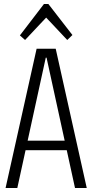

<svg xmlns="http://www.w3.org/2000/svg" viewBox="-20 -945 464 965"><path d="M164 -700H260L416 0H357L214 -655H210L67 0H8ZM97 -238H328V-190H97ZM80 -767 201 -925H223L344 -769L318 -744L206 -863H218L106 -744Z"/></svg>

Font: Pathway Extreme Condensed Thin
Style: Regular
Weight: 250
Width: 3
Version: Version 1.001;gftools[0.9.26]